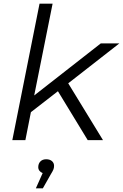

<svg xmlns="http://www.w3.org/2000/svg" viewBox="-20 -762 669 1044"><path d="M351 -309 540 0H457L295 -266L148 -152L118 0H47L195 -742H266L166 -243L528 -526H629ZM274 140Q274 151 270 160.5Q266 170 256 186L213 262H175L212 179Q201 175 194.5 166.5Q188 158 188 147Q188 128 199.5 116Q211 104 231 104Q251 104 262.5 114Q274 124 274 140Z"/></svg>

Font: Montserrat Alternates
Style: Italic
Weight: 400
Italic angle: -11.3°
Designer: Julieta Ulanovsky
Foundry: Julieta Ulanovsky
Version: Version 7.200